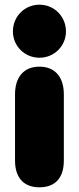

<svg xmlns="http://www.w3.org/2000/svg" viewBox="-20 -788 336 818"><path d="M148 10C216 10 252 -31 252 -104V-386C252 -459 215 -504 148 -504C81 -504 44 -459 44 -386V-104C44 -31 81 10 148 10ZM148 -542C211 -542 261 -592 261 -654C261 -718 211 -768 148 -768C85 -768 35 -718 35 -654C35 -592 85 -542 148 -542Z"/></svg>

Font: SN Pro Black
Style: Regular
Weight: 900
Designer: Tobias Whetton
Foundry: Supernotes
Version: Version 1.001;Glyphs 3.2 (3249)